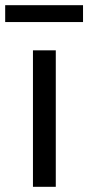

<svg xmlns="http://www.w3.org/2000/svg" viewBox="-58 -720 340 740"><path d="M69 0V-526H157V0ZM-38 -635V-700H262V-635Z"/></svg>

Font: Archivo SemiBold
Style: Regular
Weight: 400
Version: Version 2.001